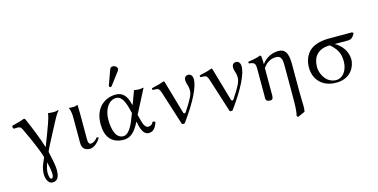

<svg xmlns="http://www.w3.org/2000/svg" viewBox="-85 -1128 3543 1800"><g transform="rotate(-15 1687.0 -227.5)"><path d="M182 129C182 169 200 224 243 224C299 224 311 176 311 115C311 91 301 30 286 -34C284 -44 282 -53 280 -63C289 -82 297 -102 307 -121L410 -317C431 -356 445 -384 472 -416L468 -418C446 -411 435 -411 422 -411C414 -411 379 -412 369 -416C366 -390 355 -351 343 -319C317 -249 290 -174 265 -112C234 -213 192 -313 151 -409C147 -417 143 -422 134 -422C111 -412 63 -399 15 -387C11 -377 13 -367 20 -357C36 -357 45 -358 55 -358C55 -358 56 -358 56 -358C72 -358 87 -358 101 -328C142 -241 196 -126 227 -26L201 34C189 64 182 98 182 129ZM241 28C255 82 261 119 261 145C261 170 255 187 242 187C228 187 220 160 220 122C220 100 228 67 241 28Z M587 -307V-68C587 -19 611 10 664 10C705 10 747 -32 767 -67C765 -76 760 -75 750 -77C732 -54 710 -35 683 -35C664 -35 658 -56 658 -85V-327C658 -358 656 -419 656 -419C642 -413 629 -409 611 -409C600 -409 578 -410 572 -411L570 -409C586 -376 587 -334 587 -307Z M1176 -182 1296 -414C1284 -414 1263 -409 1249 -409C1235 -409 1217 -414 1203 -414L1158 -292C1155 -285 1153 -280 1151 -290C1132 -373 1095 -419 1025 -419C938 -419 818 -363 818 -187C818 -69 870 10 992 10C1057 10 1101 -30 1149 -124L1157 -87C1172 -22 1198 10 1233 10C1275 10 1299 -13 1320 -73C1314 -80 1307 -84 1296 -84C1280 -55 1267 -49 1243 -49C1221 -49 1202 -76 1190 -127ZM1129 -212 1113 -173C1081 -82 1041 -23 997 -23C926 -23 899 -106 899 -209C899 -319 956 -387 1020 -387C1077 -387 1102 -324 1124 -232ZM1068 -682C1055 -682 1044 -676 1040 -665L988 -522C987 -519 986 -515 986 -512C986 -505 992 -499 1000 -499C1004 -499 1009 -503 1012 -507L1104 -629C1108 -634 1110 -642 1110 -647C1110 -667 1088 -682 1068 -682Z M1449 -325 1555 8C1564 12 1574 12 1583 8C1714 -172 1772 -298 1772 -369C1772 -396 1759 -422 1730 -422C1700 -422 1691 -399 1691 -383C1691 -334 1709 -336 1709 -273C1709 -241 1687 -193 1618 -90C1612 -81 1598 -76 1593 -94L1502 -409C1499 -419 1496 -422 1490 -422C1461 -410 1427 -401 1370 -388C1368 -381 1369 -379 1372 -373C1372 -372 1373 -372 1373 -371L1408 -369C1430 -368 1440 -353 1449 -325Z M1913 -325 2019 8C2028 12 2038 12 2047 8C2178 -172 2236 -298 2236 -369C2236 -396 2223 -422 2194 -422C2164 -422 2155 -399 2155 -383C2155 -334 2173 -336 2173 -273C2173 -241 2151 -193 2082 -90C2076 -81 2062 -76 2057 -94L1966 -409C1963 -419 1960 -422 1954 -422C1925 -410 1891 -401 1834 -388C1832 -381 1833 -379 1836 -373C1836 -372 1837 -372 1837 -371L1872 -369C1894 -368 1904 -353 1913 -325Z M2444 -336C2444 -336 2442 -336 2442 -336V-348C2442 -379 2439 -409 2437 -415C2436 -419 2433 -421 2425 -421C2398 -411 2373 -403 2307 -394C2305 -388 2305 -383 2309 -377C2360 -372 2369 -364 2371 -312V-69C2371 -63 2371 -57 2371 -50C2370 -37 2370 -23 2371 -16C2375 0 2383 10 2414 10C2444 10 2443 -21 2442 -52C2442 -58 2442 -63 2442 -69V-296C2471 -341 2515 -369 2568 -369C2626 -369 2626 -319 2626 -257V6C2626 115 2625 178 2613 210L2623 227L2695 195C2699 180 2700 160 2700 137C2700 100 2697 55 2697 6V-268C2697 -378 2668 -419 2603 -419C2515 -419 2460 -360 2444 -336Z M3262 -345C3297 -345 3313 -366 3330 -398L3319 -409H3089C3003 -409 2935 -383 2901 -349C2861 -309 2842 -253 2842 -195C2842 -74 2923 9 3054 9C3206 9 3246 -110 3246 -164C3246 -249 3190 -315 3132 -345ZM3061 -15C2962 -15 2916 -115 2916 -179C2916 -270 2962 -345 3085 -345C3139 -297 3173 -254 3173 -167C3173 -77 3122 -15 3061 -15Z"/></g></svg>

Font: Libertinus Serif Display
Style: Regular
Weight: 400
Designer: Philipp H. Poll, Khaled Hosny
Foundry: Caleb Maclennan
Version: Version 7.050;RELEASE